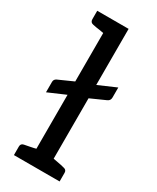

<svg xmlns="http://www.w3.org/2000/svg" viewBox="-190 -792 692 848"><g transform="rotate(30 155.5 -368.0)"><path d="M290 -489V-438Q290 -422 276 -416L200 -382V-74Q250 -65 258 -62Q273 -59 273 -44V0H40V-44Q40 -59 55 -62Q58 -63 86 -68Q102 -71 112 -74V-349L24 -311V-364Q24 -377 36 -383L112 -417V-664L90 -668Q72 -670 55 -674Q40 -677 40 -693V-736H200V-450Z"/></g></svg>

Font: Aleo
Style: Regular
Weight: 400
Designer: Alessio Laiso
Version: Version 1.1